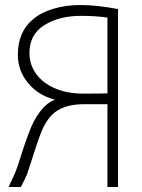

<svg xmlns="http://www.w3.org/2000/svg" viewBox="-20 -715 563 763"><path d="M42 -33Q51 -56 64 -98Q86 -168 105 -212.5Q124 -257 155 -290Q174 -309 198 -319Q132 -336 91.5 -385Q51 -434 51 -497Q51 -589 111 -638Q142 -665 191.5 -680Q241 -695 299 -695Q365 -695 449 -679V28H407V-301H314Q227 -301 185 -257Q161 -232 145 -192.5Q129 -153 108 -85L87 -21Q76 3 63 28H14Q36 -18 42 -33ZM310 -343Q386 -343 407 -344V-645Q363 -652 302 -652Q215 -652 156 -615Q97 -578 97 -504Q97 -458 124 -421Q151 -384 199.5 -363.5Q248 -343 310 -343Z"/></svg>

Font: Gmarket Sans TTF Light
Style: Regular
Weight: 300
Designer: Creative Director : Sungho Lee; Art Director : Kiwoong Choi; Project Manager : Sori Yang, Jongwook Yoon; Font Designer :
Foundry: Sandoll Inc.
Version: Version 1.000;hotconv 1.0.109;makeotfexe 2.5.65596